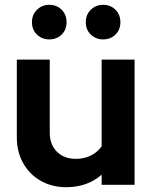

<svg xmlns="http://www.w3.org/2000/svg" viewBox="-20 -769 633 799"><path d="M256 10Q196 10 149.5 -16.5Q103 -43 76.5 -90Q50 -137 50 -198V-521H187V-218Q187 -168 216.5 -138Q246 -108 296 -108Q330 -108 357.5 -121.5Q385 -135 403 -160V-521H540V0H403V-42Q343 10 256 10ZM185 -605Q155 -605 134 -625Q113 -645 113 -677Q113 -708 134 -728.5Q155 -749 185 -749Q216 -749 236.5 -728.5Q257 -708 257 -677Q257 -645 236.5 -625Q216 -605 185 -605ZM409 -605Q379 -605 358 -625Q337 -645 337 -677Q337 -708 358 -728.5Q379 -749 409 -749Q440 -749 460.5 -728.5Q481 -708 481 -677Q481 -645 460.5 -625Q440 -605 409 -605Z"/></svg>

Font: Red Hat Display ExtraBold
Style: Regular
Weight: 800
Designer: Pentagram, MCKL
Foundry: Pentagram, MCKL
Version: Version 1.023